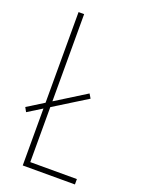

<svg xmlns="http://www.w3.org/2000/svg" viewBox="-137 -777 618 840"><g transform="rotate(20 171.5 -357.0)"><path d="M79 0H322V-25H105V-281L258 -376L246 -396L105 -308V-714H79V-292L2 -244L13 -224L79 -265Z"/></g></svg>

Font: Noto Sans Devanagari UI ExtraCondensed Thin
Style: Regular
Weight: 100
Width: 2
Designer: Jelle Bosma - Monotype Design Team
Foundry: Monotype Imaging Inc.
Version: Version 2.004